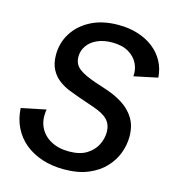

<svg xmlns="http://www.w3.org/2000/svg" viewBox="-108 -806 824 909"><g transform="rotate(15 303.5 -351.0)"><path d="M287.1 12.2Q229.5 12.2 181.2 -3.4Q132.8 -19 96.7 -48.3Q60.5 -77.6 39.3 -119.9Q18.1 -162.1 15.1 -215.3L135.7 -240.2Q127 -191.9 144 -154.8Q161.1 -117.7 198.7 -96.7Q236.3 -75.7 288.1 -75.7Q341.3 -75.7 374.3 -95.9Q407.2 -116.2 422.9 -147.2Q438.5 -178.2 438.5 -210.4Q438.5 -246.1 417.7 -269Q397 -292 346.7 -309.1L269 -335.9Q246.6 -343.8 219.2 -354.5Q191.9 -365.2 167.2 -383.3Q142.6 -401.4 127 -430.4Q111.3 -459.5 111.3 -502.9Q111.3 -561 141.4 -609.1Q171.4 -657.2 227.5 -686.3Q283.7 -715.3 361.8 -715.3Q414.6 -715.3 458 -701.4Q501.5 -687.5 533.9 -662.1Q566.4 -636.7 585.4 -601.6Q604.5 -566.4 607.4 -522.9L491.7 -498.5Q495.1 -530.3 481 -560.1Q466.8 -589.8 435.1 -608.6Q403.3 -627.4 354 -627.4Q313.5 -627.4 282.2 -613.8Q251 -600.1 233.6 -575.7Q216.3 -551.3 216.3 -520.5Q216.3 -485.4 242.4 -464.4Q268.6 -443.4 326.7 -423.8L385.7 -404.3Q429.7 -389.6 466.6 -366Q503.4 -342.3 525.6 -306.2Q547.9 -270 547.9 -217.3Q547.9 -177.2 533 -136.7Q518.1 -96.2 486.3 -62.5Q454.6 -28.8 405.3 -8.3Q356 12.2 287.1 12.2Z"/></g></svg>

Font: Schibsted Grotesk Medium
Style: Italic
Weight: 500
Italic angle: -12°
Designer: Bakken & Baeck AS, Henrik Kongsvoll
Foundry: Schibsted ASA
Version: Version 1.100;gftools[0.9.25]